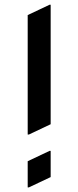

<svg xmlns="http://www.w3.org/2000/svg" viewBox="-20 -777 333 816"><path d="M97.7 19.5V-91.8L190.4 -135.7H195.3V-24.4L102.5 19.5ZM190.4 -756.8H195.3V-249L102.5 -205.1H97.7V-712.9Z"/></svg>

Font: Nova Cut
Style: Book
Weight: 400
Version: Version 2.000